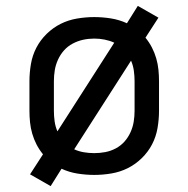

<svg xmlns="http://www.w3.org/2000/svg" viewBox="-20 -586 640 652"><path d="M152 46 82 6 126 -62Q113 -78 104 -95.5Q95 -113 89.5 -132Q84 -151 82 -170.5Q80 -190 80 -210V-310Q80 -339 85 -368.5Q90 -398 103.5 -424Q117 -450 138.5 -471Q160 -492 186 -505Q212 -518 241.5 -523Q271 -528 300 -528Q328 -528 356.5 -523.5Q385 -519 411 -507L448 -566L518 -526L474 -458Q487 -442 496 -424.5Q505 -407 510.5 -388Q516 -369 518 -349.5Q520 -330 520 -310V-210Q520 -181 515 -151.5Q510 -122 496.5 -96Q483 -70 461.5 -49Q440 -28 414 -15Q388 -2 358.5 3Q329 8 300 8Q272 8 243.5 3.5Q215 -1 189 -13ZM175 -140 368 -441Q353 -448 335.5 -451.5Q318 -455 300 -455Q281 -455 262.5 -451Q244 -447 227 -438Q210 -429 197.5 -415Q185 -401 177 -383.5Q169 -366 166 -347.5Q163 -329 163 -310V-210Q163 -192 165.5 -174Q168 -156 175 -140ZM300 -66Q319 -66 337.5 -69.5Q356 -73 373 -82Q390 -91 402.5 -105Q415 -119 423 -136.5Q431 -154 434 -172.5Q437 -191 437 -210V-310Q437 -328 434.5 -346Q432 -364 425 -380L232 -79Q247 -72 264.5 -69Q282 -66 300 -66Z"/></svg>

Font: Iosevka Aile
Style: Regular
Weight: 400
Designer: Belleve Invis
Foundry: Belleve Invis
Version: Version 28.0.1; ttfautohint (v1.8.4)